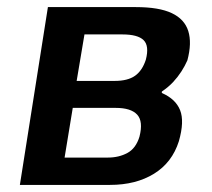

<svg xmlns="http://www.w3.org/2000/svg" viewBox="-20 -521 597 541"><path d="M36 0 115 -501H363Q428 -501 464 -484Q500 -467 510.5 -433.5Q521 -400 508 -351Q501 -335 491 -319.5Q481 -304 468 -290Q455 -276 436 -263V-259Q475 -242 487.5 -210.5Q500 -179 484 -123Q465 -63 414 -31.5Q363 0 290 0ZM162 -77H284Q315 -77 339 -90Q363 -103 373 -136Q384 -179 366.5 -198Q349 -217 306 -217H185ZM196 -293H303Q340 -293 360.5 -307.5Q381 -322 391 -353Q401 -392 384.5 -408Q368 -424 325 -424H218Z"/></svg>

Font: Nunito Sans 7pt Condensed
Style: Bold Italic
Weight: 700
Width: 3
Italic angle: -9°
Designer: Vernon Adams
Foundry: Vernon Adams
Version: Version 3.101;gftools[0.9.27]